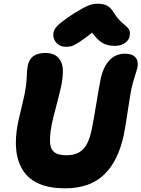

<svg xmlns="http://www.w3.org/2000/svg" viewBox="-20 -1001 762 1034"><path d="M334 -749Q303.7 -749 284.4 -769.5Q265.1 -790 267.1 -819.8Q268.6 -840.3 287.6 -860.6Q306.6 -880.9 375 -926.8Q427.2 -959 452.9 -970Q478.5 -981 506.8 -981Q539.1 -981 558.8 -969.2Q578.6 -957.5 592.8 -933.1Q604.5 -913.1 619.4 -897Q634.3 -880.9 645.3 -872.1Q656.2 -863.3 665.5 -854.2Q674.8 -845.2 678.2 -834Q681.6 -822.8 678.2 -807.1Q673.8 -782.7 651.1 -768.3Q628.4 -753.9 598.1 -753.9Q560.1 -753.9 532.5 -769.5Q504.9 -785.2 476.1 -825.2Q431.2 -789.1 403.3 -772Q375.5 -754.9 363.8 -752Q352.1 -749 334 -749ZM330.1 13.2Q168.9 13.2 106.2 -79.8Q43.5 -172.9 77.1 -341.8Q83 -369.1 95.2 -418.5Q107.4 -467.8 110.8 -485.8Q122.1 -540.5 123.8 -583.7Q125.5 -627 128.9 -645Q136.2 -682.1 160.2 -699Q184.1 -715.8 225.1 -715.8Q251.5 -715.8 270.5 -707Q289.6 -698.2 303.2 -678.2Q316.9 -658.2 318.4 -625.2Q319.8 -592.3 311 -543.9Q304.7 -512.7 284.9 -437.5Q265.1 -362.3 258.8 -332Q251 -290.5 249.5 -261.5Q248 -232.4 252.7 -213.6Q257.3 -194.8 269.5 -184.1Q281.7 -173.3 298.3 -169.2Q314.9 -165 339.8 -165Q394.5 -165 426.8 -196.5Q459 -228 474.1 -305.2Q485.4 -359.4 498.5 -441.4Q511.7 -523.4 522 -574.2Q534.7 -637.7 568.1 -674.8Q601.6 -711.9 652.8 -711.9Q690.9 -711.9 708.7 -693.1Q726.6 -674.3 720.2 -638.2Q717.3 -624.5 705.6 -588.4Q693.8 -552.2 687 -520Q680.2 -484.4 668.2 -403.8Q656.2 -323.2 647.9 -280.8Q619.1 -137.2 542.2 -62Q465.3 13.2 330.1 13.2Z"/></svg>

Font: Shantell Sans Normal
Style: Italic
Weight: 800
Italic angle: -11.31°
Designer: Stephen Nixon, Anya Danilova, Shantell Martin
Foundry: Arrow Type
Version: Version 1.006;[559af2be0]